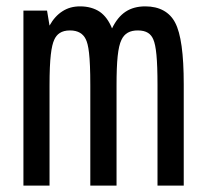

<svg xmlns="http://www.w3.org/2000/svg" viewBox="-20 -580 642 600"><path d="M53.2 0H134.8V-313C134.8 -398.9 140.6 -436 149.4 -455.6C157.2 -473.1 171.4 -484.9 198.7 -484.9C224.1 -484.9 239.7 -474.6 248 -457.5C256.3 -440.9 262.2 -408.2 262.2 -313V0H344.2V-313C344.2 -390.1 348.6 -432.6 359.4 -455.1C369.1 -476.1 386.2 -484.9 410.6 -484.9C438 -484.9 451.7 -474.1 459 -457C467.8 -437 472.2 -396 472.2 -313V0H554.2V-316.9C554.2 -411.1 545.4 -475.1 527.3 -509.3C510.3 -542 478.5 -560.1 434.1 -560.1C410.2 -560.1 389.6 -554.7 372.6 -543.5C355.5 -532.2 341.3 -514.6 330.1 -491.2C320.8 -514.2 308.1 -531.7 292 -543C275.4 -554.2 254.4 -560.1 230.5 -560.1C209 -560.1 191.4 -555.2 175.3 -544.9C159.2 -534.7 145.5 -519.5 134.8 -500L127 -546.9H53.2Z"/></svg>

Font: Hack
Style: Regular
Weight: 400
Monospace: yes
Designer: Christopher Simpkins
Foundry: Christopher Simpkins
Version: Version 2.010